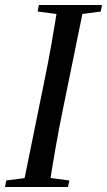

<svg xmlns="http://www.w3.org/2000/svg" viewBox="-35 -746 427 766"><path d="M-15 0 -10 -26 98 -40H135L242 -26L236 0ZM56 0 141 -418Q157 -495 170.5 -572Q184 -649 196 -726H301L216 -310Q200 -233 186.5 -155Q173 -77 161 0ZM115 -700 120 -726H372L367 -700L260 -686H222Z"/></svg>

Font: Source Serif 4 48pt SemiBold
Style: Italic
Weight: 600
Italic angle: -12°
Designer: Frank Grießhammer
Foundry: Adobe Systems Incorporated
Version: Version 4.004;hotconv 1.0.116;makeotfexe 2.5.65601